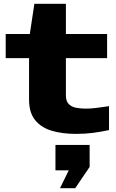

<svg xmlns="http://www.w3.org/2000/svg" viewBox="-20 -693 609 1011"><path d="M380 12Q308 12 252.5 -4.5Q197 -21 165 -60.5Q133 -100 133 -168V-387H10V-514H137L161 -673H327V-514H544V-387H327V-191Q327 -160 342 -145Q357 -130 381 -125.5Q405 -121 431 -121Q459 -121 489.5 -125Q520 -129 554 -134V-8Q507 2 466.5 7Q426 12 380 12ZM296 298 342 204H272V70H452V186L376 298Z"/></svg>

Font: Special Gothic Expanded One
Style: Regular
Weight: 400
Designer: Alistair McCready
Foundry: Monolith
Version: Version 1.010; ttfautohint (v1.8.4.7-5d5b)